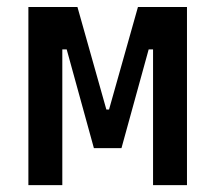

<svg xmlns="http://www.w3.org/2000/svg" viewBox="-20 -538 626 558"><path d="M62.5 0V-517.6H205.1L289.1 -219.7H296.9L380.9 -517.6H523.4V0H424.8V-394.5H412.1L333 -107.4H252.9L173.8 -394.5H161.1V0Z"/></svg>

Font: CaskaydiaCove NFP
Style: Regular
Weight: 400
Designer: Aaron Bell
Foundry: Saja Typeworks
Version: Version 2111.001; VTT 6.35;Nerd Fonts 3.1.1